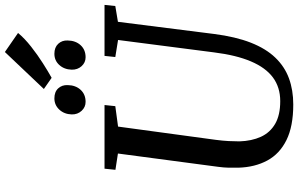

<svg xmlns="http://www.w3.org/2000/svg" viewBox="-232 -948 1190 766"><g transform="rotate(-90 363.0 -565.0)"><path d="M659 -689.5 610.5 -306Q599.5 -220 575.8 -159.5Q552 -99 516.2 -61.8Q480.5 -24.5 433.5 -7.2Q386.5 10 329 10Q242 10 187 -17.2Q132 -44.5 105.5 -93.8Q79 -143 77 -208.5Q76.5 -227.5 77 -248Q77.5 -268.5 80.5 -290L133.5 -689.5L68.5 -699.5L73 -743H327L322.5 -700L241 -689L188 -298.5Q184.5 -271.5 183.2 -248Q182 -224.5 182 -204.5Q183.5 -156 200.2 -119.2Q217 -82.5 252 -62.2Q287 -42 342.5 -42Q397.5 -42 436.8 -71Q476 -100 501 -158.8Q526 -217.5 537 -306L586.5 -689L518.5 -700L523 -743H726.5L722 -700ZM339.5 -818.5Q318.5 -818.5 303.8 -834.5Q289 -850.5 289.5 -874Q290.5 -904 308.8 -923.5Q327 -943 353.5 -943Q379.5 -943 393.5 -927.8Q407.5 -912.5 406.5 -890Q406 -858.5 387.8 -838.5Q369.5 -818.5 339.5 -818.5ZM517.5 -818.5Q496.5 -818.5 482 -834.5Q467.5 -850.5 468 -874Q469 -904 486.8 -923.5Q504.5 -943 531.5 -943Q557 -943 571.2 -927.8Q585.5 -912.5 584.5 -890Q584 -858.5 565.8 -838.5Q547.5 -818.5 517.5 -818.5ZM435.5 -954 391 -985 538.5 -1140.5 614.5 -1088Q593 -1062 560 -1036Q527 -1010 493.5 -988.8Q460 -967.5 435.5 -954Z"/></g></svg>

Font: Merriweather 20pt
Style: Italic
Weight: 400
Italic angle: -7.8°
Version: Version 2.101